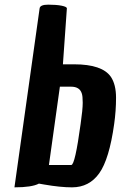

<svg xmlns="http://www.w3.org/2000/svg" viewBox="-20 -788 518 824"><path d="M298 -512Q419 -512 456 -458Q478 -425 478 -368.5Q478 -312 470 -256Q449 -105 406 -44.5Q363 16 289 16Q239 16 170 4L147 0Q117 16 42 16L150 -752Q152 -768 187 -768Q222 -768 244.5 -763.5Q267 -759 267 -752L250 -512ZM286 -80Q302 -80 326 -256Q335 -318 335 -347Q335 -376 331 -387Q322 -416 285 -416H237L190 -80Z"/></svg>

Font: Chau Philomene One
Style: Italic
Weight: 400
Designer: Vicente Lamonaca
Foundry: TipoType
Version: Version 1.002